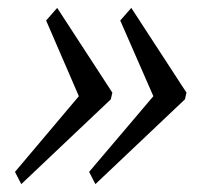

<svg xmlns="http://www.w3.org/2000/svg" viewBox="-20 -506 513 487"><path d="M18 -70 180 -262 97 -454 125 -486 265 -271 261 -254 34 -39ZM206 -70 369 -262 285 -454 313 -486 453 -271 449 -254 222 -39Z"/></svg>

Font: Taviraj
Style: Italic
Weight: 400
Italic angle: -12°
Designer: Katatrad Team
Foundry: CadsonDemak
Version: Version 1.001